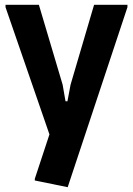

<svg xmlns="http://www.w3.org/2000/svg" viewBox="-20 -560 555 800"><path d="M125 192V185L186 0L3 -530V-540H142L241 -207L253 -138H261L274 -207L372 -540H511V-530L262 220Z"/></svg>

Font: Encode Sans Compressed
Style: Bold
Weight: 700
Designer: Pablo Impallari, Andres Torresi
Foundry: Pablo Impallari, Andres Torresi
Version: Version 1.000; ttfautohint (v1.00) -l 8 -r 50 -G 200 -x 14 -